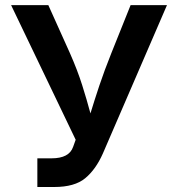

<svg xmlns="http://www.w3.org/2000/svg" viewBox="-20 -748 712 768"><path d="M129.4 0V-114.7H186.5Q256.8 -114.7 272.5 -160.6L282.7 -189L24.4 -727.5H173.3L259.8 -535.2Q290 -466.8 308.8 -407.2Q327.6 -347.7 341.8 -294.4Q357.4 -345.7 377.4 -405.8Q397.5 -465.8 425.3 -535.2L502.4 -727.5H647.9L391.6 -134.3Q363.3 -70.3 321 -35.2Q278.8 0 196.8 0Z"/></svg>

Font: Inter SemiBold
Style: Regular
Weight: 600
Designer: Rasmus Andersson
Foundry: rsms
Version: Version 4.001;git-9221beed3